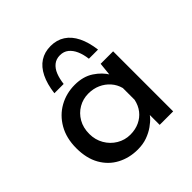

<svg xmlns="http://www.w3.org/2000/svg" viewBox="-175 -787 936 936"><g transform="rotate(-45 293.0 -319.0)"><path d="M253 10Q195 10 147.5 -15Q100 -40 72.5 -88.5Q45 -137 45 -207Q45 -276 74 -326.5Q103 -377 151.5 -404Q200 -431 258 -431Q316 -431 356 -404.5Q396 -378 417 -342L411 -326L420 -414H506V0H413V-108L423 -84Q419 -74 405.5 -58.5Q392 -43 369.5 -27Q347 -11 318 -0.5Q289 10 253 10ZM278 -67Q313 -67 341 -80Q369 -93 387.5 -116.5Q406 -140 413 -173V-254Q405 -284 385 -306.5Q365 -329 337 -341.5Q309 -354 275 -354Q238 -354 207 -336Q176 -318 157.5 -286Q139 -254 139 -211Q139 -171 158 -138Q177 -105 209 -86Q241 -67 278 -67ZM309 -648Q351 -648 382.5 -627.5Q414 -607 433.5 -567.5Q453 -528 460 -472H397Q393 -505 382 -530Q371 -555 353 -569.5Q335 -584 309 -584Q283 -584 265 -569.5Q247 -555 237 -530Q227 -505 223 -472H159Q166 -529 185.5 -568.5Q205 -608 236 -628Q267 -648 309 -648Z"/></g></svg>

Font: Josefin Sans Thin
Style: Regular
Weight: 400
Version: Version 2.000